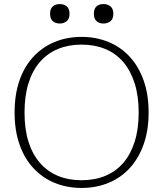

<svg xmlns="http://www.w3.org/2000/svg" viewBox="-20 -910 805 947"><path d="M383 17Q310 17 249.5 -8Q189 -33 144.5 -81Q100 -129 76 -198Q52 -267 52 -355Q52 -444 76 -513Q100 -582 144.5 -630Q189 -678 249.5 -703Q310 -728 383 -728Q454 -728 515 -703Q576 -678 620 -630Q664 -582 688.5 -513Q713 -444 713 -355Q713 -267 688.5 -198Q664 -129 620 -81Q576 -33 515 -8Q454 17 383 17ZM382 -21Q447 -21 499 -42.5Q551 -64 587.5 -106Q624 -148 644 -210.5Q664 -273 664 -355Q664 -437 644 -499.5Q624 -562 587.5 -604.5Q551 -647 499 -668.5Q447 -690 382 -690Q318 -690 266 -668.5Q214 -647 177 -604.5Q140 -562 120.5 -499.5Q101 -437 101 -355Q101 -273 120.5 -211Q140 -149 177 -106.5Q214 -64 266 -42.5Q318 -21 382 -21ZM323 -842Q323 -817 309 -805.5Q295 -794 275 -794Q254 -794 240.5 -805.5Q227 -817 227 -842Q227 -867 240.5 -878.5Q254 -890 275 -890Q295 -890 309 -878.5Q323 -867 323 -842ZM539 -842Q539 -817 525 -805.5Q511 -794 490 -794Q470 -794 456.5 -805.5Q443 -817 443 -842Q443 -867 456 -878.5Q469 -890 490 -890Q511 -890 525 -878.5Q539 -867 539 -842Z"/></svg>

Font: Roboto Serif Thin
Style: Regular
Weight: 250
Designer: Greg Gazdowicz
Foundry: Commercial Type
Version: Version 1.004